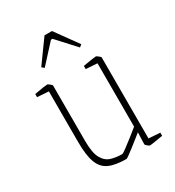

<svg xmlns="http://www.w3.org/2000/svg" viewBox="-160 -741 774 848"><g transform="rotate(-30 226.5 -317.0)"><path d="M237 10Q182 10 149.5 -4.5Q117 -19 103 -56.5Q89 -94 89 -161V-420L31 -424V-440Q58 -445 75 -447.5Q92 -450 98 -450Q100 -450 109 -443Q118 -436 118 -433V-150Q118 -89 134 -61Q150 -33 176 -25.5Q202 -18 231 -18Q235 -18 254 -32Q273 -46 296.5 -64.5Q320 -83 337 -97V-420L279 -424V-440Q306 -445 323 -447.5Q340 -450 346 -450Q348 -450 357 -443Q366 -436 366 -433V-20L424 -16V0Q393 5 378.5 7.5Q364 10 357 10Q353 10 345 3Q337 -4 337 -7L339 -67Q328 -58 311.5 -45Q295 -32 279 -19.5Q263 -7 251 1.5Q239 10 237 10ZM125 -519 113 -529 196 -644H234L317 -529L305 -519L219 -613H211Z"/></g></svg>

Font: Grenze Gotisch Thin
Style: Regular
Weight: 100
Designer: Renata Polastri
Foundry: Omnibus-Type
Version: Version 1.001